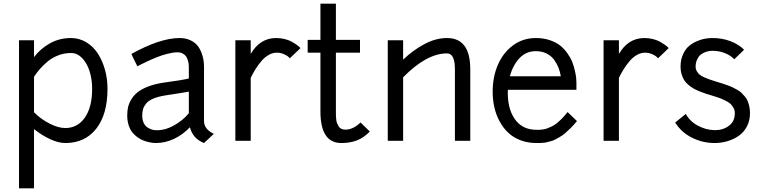

<svg xmlns="http://www.w3.org/2000/svg" viewBox="-20 -770 4170 1050"><path d="M166 259.8H84V-549.8H166V-458Q202.6 -505.4 254.6 -533.9Q306.6 -562.5 370.1 -562Q414.6 -561.5 452.4 -538.6Q490.2 -515.6 515.1 -477.1Q540 -438.5 554 -388.7Q567.9 -338.9 567.9 -284.2Q567.9 -144.5 506.3 -66.2Q444.8 12.2 336.9 12.2Q300.3 12.2 254.9 -8.5Q209.5 -29.3 166 -64ZM370.1 -480Q333.5 -480.5 299.8 -467.8Q266.1 -455.1 240.5 -433.6Q214.8 -412.1 197.8 -392.3Q180.7 -372.6 166 -350.1V-155.8Q203.1 -118.7 251 -94.2Q298.8 -69.8 336.9 -69.8Q404.3 -69.8 444.1 -127Q483.9 -184.1 483.9 -284.2Q483.9 -335.4 470.2 -379.4Q456.5 -423.3 430.2 -451.4Q403.8 -479.5 370.1 -480Z M731.4 -407.2 714.8 -440.4Q698.2 -474.1 698.7 -475.1Q855.5 -562 962.4 -562Q995.1 -562 1020.3 -550.3Q1045.4 -538.6 1059.3 -521.5Q1073.2 -504.4 1081.8 -481.7Q1090.3 -459 1093 -440.4Q1095.7 -421.9 1095.7 -403.8V-107.9Q1095.7 -63.5 1149.4 -38.1L1095.7 12.2Q1034.2 -12.2 1018.6 -74.2Q981 -34.2 932.6 -11Q884.3 12.2 830.6 12.2Q824.2 12.2 814.9 11.2Q805.7 10.3 790.3 6.6Q774.9 2.9 760.3 -3.2Q745.6 -9.3 730 -20.8Q714.4 -32.2 702.6 -47.4Q690.9 -62.5 683.3 -86.2Q675.8 -109.9 675.8 -138.2Q675.8 -161.6 679.9 -181.9Q684.1 -202.1 697 -224.6Q710 -247.1 731 -264.4Q752 -281.7 788.3 -296.1Q824.7 -310.5 873.5 -317.9Q973.1 -331.1 1012.7 -340.8V-403.8Q1012.7 -412.1 1011.7 -420.4Q1010.7 -428.7 1007.1 -440.9Q1003.4 -453.1 997.3 -461.9Q991.2 -470.7 979 -477.3Q966.8 -483.9 950.7 -483.9Q926.8 -483.9 895.5 -475.8Q864.3 -467.8 836.4 -456.5Q808.6 -445.3 784.4 -433.8Q760.3 -422.4 745.6 -415ZM827.6 -58.1Q877 -54.7 928.5 -82.5Q980 -110.4 1012.7 -150.9V-269Q981 -262.7 882.8 -248Q843.8 -241.7 817.6 -230.5Q791.5 -219.2 779.1 -203.6Q766.6 -188 762.2 -172.9Q757.8 -157.7 757.8 -138.2Q757.8 -114.3 766.1 -97.2Q774.4 -80.1 787.4 -72.5Q800.3 -64.9 809.8 -61.8Q819.3 -58.6 827.6 -58.1Z M1267.1 -549.8H1351.1V-475.1Q1401.9 -562 1490.2 -562Q1514.2 -562 1536.9 -556.4Q1559.6 -550.8 1574.5 -542.5Q1589.4 -534.2 1600.8 -526.1Q1612.3 -518.1 1617.7 -512.7L1623 -506.8L1564.9 -451.2Q1562 -454.6 1556.9 -459.7Q1551.8 -464.8 1533.4 -473.4Q1515.1 -481.9 1494.1 -481.9Q1471.2 -481.9 1449.2 -469.5Q1427.2 -457 1409.2 -435.5Q1391.1 -414.1 1377.2 -391.8Q1363.3 -369.6 1351.1 -344.2V0H1267.1Z M1662.6 -481.9V-551.8H1732.4V-750H1816.9V-551.8H1948.7V-481.9H1816.9V-160.2Q1816.9 -147 1817.1 -139.4Q1817.4 -131.8 1818.6 -118.2Q1819.8 -104.5 1823.2 -96.2Q1826.7 -87.9 1832 -78.9Q1837.4 -69.8 1846.9 -65.4Q1856.4 -61 1868.7 -61Q1911.1 -61 1951.7 -100.1L2002.4 -50.8Q1970.2 -17.1 1932.6 -2.4Q1895 12.2 1846.7 12.2Q1732.4 12.2 1732.4 -160.2V-481.9Z M2184.6 0H2100.6V-549.8H2184.6V-443.8Q2236.8 -494.1 2299.6 -528.1Q2362.3 -562 2424.8 -562Q2551.8 -562 2551.8 -391.1V0H2467.8V-391.1Q2467.8 -478 2424.8 -478Q2313 -478 2184.6 -347.2Z M2674.3 -269Q2674.3 -349.6 2702.9 -415.8Q2731.4 -481.9 2785.6 -522Q2839.8 -562 2910.2 -562Q2952.1 -562 2986.8 -550.3Q3021.5 -538.6 3043.9 -520.5Q3066.4 -502.4 3083.5 -478Q3100.6 -453.6 3109.6 -430.7Q3118.7 -407.7 3124 -383.3Q3129.4 -358.9 3130.9 -344Q3132.3 -329.1 3132.3 -317.9V-278.8H2757.3Q2753.4 -179.2 2794.7 -119.6Q2835.9 -60.1 2914.1 -60.1Q2924.8 -60.1 2929 -60.1Q2933.1 -60.1 2946.8 -61.8Q2960.4 -63.5 2969.5 -66.7Q2978.5 -69.8 2993.9 -76.9Q3009.3 -84 3022.2 -94Q3035.2 -104 3051.8 -120.4Q3068.4 -136.7 3084 -157.2L3135.3 -107.9Q3119.1 -87.9 3102.3 -71.3Q3085.4 -54.7 3072 -42.7Q3058.6 -30.8 3042.2 -21.5Q3025.9 -12.2 3015.6 -6.6Q3005.4 -1 2989.7 2.9Q2974.1 6.8 2967.5 8.5Q2960.9 10.3 2946.5 11.2Q2932.1 12.2 2929.4 12.2Q2926.8 12.2 2914.1 12.2Q2867.2 12.2 2827.9 -2.4Q2788.6 -17.1 2760.5 -43.2Q2732.4 -69.3 2712.9 -105Q2693.4 -140.6 2683.8 -181.9Q2674.3 -223.1 2674.3 -269ZM2910.2 -490.2Q2857.4 -490.2 2821.5 -452.6Q2785.6 -415 2768.1 -353H3046.9Q3043 -377 3034.7 -398.7Q3026.4 -420.4 3011 -442.1Q2995.6 -463.9 2969.5 -477.1Q2943.4 -490.2 2910.2 -490.2Z M3280.8 -549.8H3364.7V-475.1Q3415.5 -562 3503.9 -562Q3527.8 -562 3550.5 -556.4Q3573.2 -550.8 3588.1 -542.5Q3603 -534.2 3614.5 -526.1Q3626 -518.1 3631.3 -512.7L3636.7 -506.8L3578.6 -451.2Q3575.7 -454.6 3570.6 -459.7Q3565.4 -464.8 3547.1 -473.4Q3528.8 -481.9 3507.8 -481.9Q3484.9 -481.9 3462.9 -469.5Q3440.9 -457 3422.9 -435.5Q3404.8 -414.1 3390.9 -391.8Q3377 -369.6 3364.7 -344.2V0H3280.8Z M3784.2 -404.8Q3784.2 -391.1 3791.3 -379.6Q3798.3 -368.2 3806.9 -361.1Q3815.4 -354 3834 -345.9Q3852.5 -337.9 3863.3 -334.5Q3874 -331.1 3898.4 -323.2Q3919.4 -316.9 3928.5 -314Q3937.5 -311 3956.8 -304.2Q3976.1 -297.4 3985.6 -292.7Q3995.1 -288.1 4011 -279.3Q4026.9 -270.5 4034.9 -262.5Q4043 -254.4 4053.5 -242.2Q4064 -230 4069.1 -217Q4074.2 -204.1 4077.9 -187.3Q4081.5 -170.4 4081.5 -150.9Q4081.5 -110.8 4064.9 -78.9Q4048.3 -46.9 4020.5 -27.6Q3992.7 -8.3 3958.7 2Q3924.8 12.2 3887.2 12.2Q3823.2 12.2 3764.6 -16.8Q3706.1 -45.9 3672.4 -100.1L3730.5 -147Q3752.4 -106.4 3796.4 -82.8Q3840.3 -59.1 3889.6 -58.1Q3934.6 -58.1 3966.6 -82.3Q3998.5 -106.4 3998.5 -150.9Q3998.5 -167.5 3990.7 -181.4Q3982.9 -195.3 3972.4 -204.1Q3961.9 -212.9 3942.9 -221.9Q3923.8 -231 3910.6 -235.6Q3897.5 -240.2 3874.5 -247.1Q3852.5 -253.4 3838.1 -258.3Q3823.7 -263.2 3803.7 -271.2Q3783.7 -279.3 3770.8 -287.1Q3757.8 -294.9 3743.4 -307.1Q3729 -319.3 3720.9 -332.8Q3712.9 -346.2 3707.3 -364.7Q3701.7 -383.3 3701.7 -404.8Q3701.7 -442.9 3715.1 -472.4Q3728.5 -502 3747.8 -518.3Q3767.1 -534.7 3792.2 -545.2Q3817.4 -555.7 3837.6 -558.8Q3857.9 -562 3876.5 -562Q3929.2 -562 3974.4 -544.9Q4019.5 -527.8 4049.3 -498L3995.6 -445.8Q3976.1 -466.8 3944.3 -479.5Q3912.6 -492.2 3876.5 -492.2Q3866.2 -492.2 3855.5 -490.2Q3844.7 -488.3 3831.5 -482.7Q3818.4 -477.1 3808.3 -467.8Q3798.3 -458.5 3791.3 -442.1Q3784.2 -425.8 3784.2 -404.8Z"/></svg>

Font: Junction Regular
Style: Regular
Weight: 500
Designer: Caroline Hadilaksono
Foundry: Caroline Hadilaksono
Version: Version 1.056